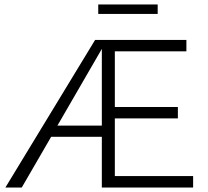

<svg xmlns="http://www.w3.org/2000/svg" viewBox="-20 -836 928 856"><path d="M683 -774H418V-816H683ZM841 -51V0H434V-226H208L77 0H4L404 -658H811V-607H492V-359H773V-308H492V-51ZM434 -276V-618L236 -276Z"/></svg>

Font: Isabella Sans
Style: Regular
Weight: 400
Designer: Original fonts by Christian Thalmann (Catharsis Fonts), Modifications by Cristiano Sobral
Version: Version 0.002;July 12, 2020;FontCreator 13.0.0.2655 64-bit; 